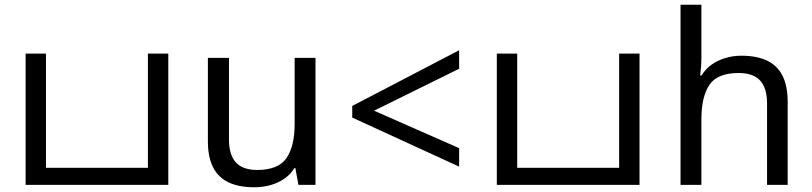

<svg xmlns="http://www.w3.org/2000/svg" viewBox="-20 -780 3424 810"><path d="M88 0V-554H174V-72H604V-554H690V0Z M1311 -536V0H1239L1226 -71H1222Q1205 -43 1178 -25Q1151 -7 1119 1.5Q1087 10 1052 10Q988 10 944.5 -10.5Q901 -31 879 -74Q857 -117 857 -185V-536H946V-191Q946 -127 975 -95Q1004 -63 1065 -63Q1154 -63 1188.5 -113Q1223 -163 1223 -257V-536Z M1466 -284V-333L1917 -568V-490L1558 -313L1917 -155V-77Z M2076 0V-554H2162V-72H2592V-554H2678V0Z M2939 -537Q2939 -518 2937.5 -498Q2936 -478 2934 -462H2940Q2957 -490 2983 -508Q3009 -526 3041 -535.5Q3073 -545 3107 -545Q3172 -545 3215.5 -524.5Q3259 -504 3281 -461Q3303 -418 3303 -349V0H3216V-343Q3216 -408 3187 -440Q3158 -472 3096 -472Q3006 -472 2972.5 -421.5Q2939 -371 2939 -277V0H2851V-760H2939Z"/></svg>

Font: hexltamil05
Style: Book
Weight: 400
Designer: Jelle Bosma - Monotype Design Team
Foundry: Monotype Imaging Inc.
Version: Version 2.003